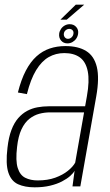

<svg xmlns="http://www.w3.org/2000/svg" viewBox="-20 -797 470 821"><path d="M128 4Q165 4 194.2 -3Q223.5 -10 245 -21.2Q266.5 -32.5 280 -44.5Q293.5 -56.5 299 -67L290 0H323.5L391.5 -384.5Q405.5 -463.5 394 -510.8Q382.5 -558 348.2 -579Q314 -600 259.5 -600Q223.5 -600 192.5 -589.5Q161.5 -579 136 -556Q110.5 -533 90.5 -495Q70.5 -457 56.5 -401.5L95 -394.5Q111 -458.5 134.5 -497Q158 -535.5 188.2 -552.8Q218.5 -570 255 -570Q296 -570 321.5 -551.5Q347 -533 355.2 -492.2Q363.5 -451.5 351.5 -385L344 -342.5H188Q164 -342.5 140.5 -338.2Q117 -334 96 -322.8Q75 -311.5 57.8 -291.8Q40.5 -272 28.8 -241Q17 -210 12 -165.5Q3.5 -95.5 15.8 -59Q28 -22.5 57.2 -9.2Q86.5 4 128 4ZM141 -25.5Q110.5 -25.5 88 -36.8Q65.5 -48 55.8 -78.8Q46 -109.5 53 -168.5Q58 -214.5 71.8 -243.8Q85.5 -273 105.5 -288.8Q125.5 -304.5 148 -310.5Q170.5 -316.5 194 -316.5H339.5L301.5 -101.5Q292 -84 270.2 -66.5Q248.5 -49 216.2 -37.2Q184 -25.5 141 -25.5ZM268.5 -611.5Q280 -611.5 290 -617.2Q300 -623 306.2 -632.2Q312.5 -641.5 314 -653Q316.5 -669.5 306 -681.5Q295.5 -693.5 278 -693.5Q266.5 -693.5 256.8 -688Q247 -682.5 240.8 -673.2Q234.5 -664 233 -653Q231 -635.5 241.2 -623.5Q251.5 -611.5 268.5 -611.5ZM270.5 -631Q262.5 -631 257.2 -637.5Q252 -644 253 -653Q254 -662 261 -667.8Q268 -673.5 276 -673.5Q285 -673.5 290.2 -667.8Q295.5 -662 294 -653Q293 -644 286.2 -637.5Q279.5 -631 270.5 -631ZM238.5 -713H265.5L340 -777H304Z"/></svg>

Font: Anybody SemiCondensed ExtraLight
Style: Italic
Weight: 250
Width: 4
Italic angle: -10°
Version: Version 1.113;gftools[0.9.25]